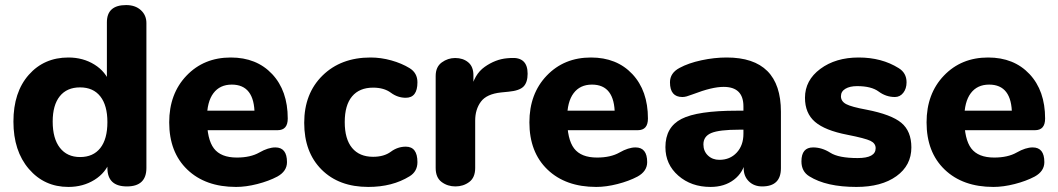

<svg xmlns="http://www.w3.org/2000/svg" viewBox="-20 -730 4178 758"><path d="M250 8Q155 8 94 -63Q33 -134 33 -250Q33 -366 93.5 -434.5Q154 -503 250 -503Q308 -503 353 -475Q398 -447 415 -399L402 -380V-642Q402 -710 478 -710Q514 -710 536 -690Q558 -670 558 -639V-67Q558 6 481 6Q404 6 404 -67V-118L415 -96Q398 -48 353 -20Q308 8 250 8ZM296 -110Q348 -110 376 -145.5Q404 -181 404 -248Q404 -314 376 -349.5Q348 -385 296 -385Q244 -385 216 -350Q188 -315 188 -250Q188 -183 216.5 -146.5Q245 -110 296 -110Z M912 8Q791 8 719.5 -60.5Q648 -129 648 -247Q648 -360 716.5 -431.5Q785 -503 891 -503Q993 -503 1054.5 -437.5Q1116 -372 1116 -262Q1116 -216 1076 -216H786L787 -293H1023L985 -278Q985 -396 895 -396Q848 -396 822.5 -362Q797 -328 797 -263Q797 -180 824.5 -144Q852 -108 915 -108Q969 -108 1004 -128Q1039 -148 1067 -148Q1113 -148 1113 -90Q1113 -54 1075 -33Q1041 -15 996 -3.5Q951 8 912 8Z M1434 8Q1318 8 1249.5 -60.5Q1181 -129 1181 -245Q1181 -361 1253.5 -432Q1326 -503 1443 -503Q1484 -503 1525 -491.5Q1566 -480 1597 -461Q1628 -442 1628 -405Q1628 -344 1582 -344Q1550 -344 1523 -364Q1496 -384 1453 -384Q1399 -384 1370 -349.5Q1341 -315 1341 -248Q1341 -181 1370 -146Q1399 -111 1453 -111Q1496 -111 1523 -131Q1550 -151 1582 -151Q1628 -151 1628 -90Q1628 -53 1597 -34Q1529 8 1434 8Z M1778 6Q1747 6 1723.5 -11.5Q1700 -29 1700 -67V-430Q1700 -466 1724 -483.5Q1748 -501 1777 -501Q1808 -501 1828.5 -484Q1849 -467 1849 -433V-361L1839 -372Q1851 -436 1893.5 -466Q1936 -496 1982 -500L1996 -501Q2063 -506 2063 -439Q2063 -405 2047 -388.5Q2031 -372 1988 -368L1958 -365Q1901 -359 1878.5 -328.5Q1856 -298 1856 -254V-67Q1856 -29 1832.5 -11.5Q1809 6 1778 6Z M2334 8Q2213 8 2141.5 -60.5Q2070 -129 2070 -247Q2070 -360 2138.5 -431.5Q2207 -503 2313 -503Q2415 -503 2476.5 -437.5Q2538 -372 2538 -262Q2538 -216 2498 -216H2208L2209 -293H2445L2407 -278Q2407 -396 2317 -396Q2270 -396 2244.5 -362Q2219 -328 2219 -263Q2219 -180 2246.5 -144Q2274 -108 2337 -108Q2391 -108 2426 -128Q2461 -148 2489 -148Q2535 -148 2535 -90Q2535 -54 2497 -33Q2463 -15 2418 -3.5Q2373 8 2334 8Z M2785 8Q2709 8 2658 -36.5Q2607 -81 2607 -149Q2607 -228 2670.5 -260.5Q2734 -293 2889 -293H2931V-218H2898Q2820 -218 2788.5 -205Q2757 -192 2757 -160Q2757 -133 2775 -116Q2793 -99 2820 -99Q2862 -99 2888.5 -127.5Q2915 -156 2915 -202V-310Q2915 -387 2837 -387Q2814 -387 2784.5 -380Q2755 -373 2713 -357Q2700 -352 2691 -349.5Q2682 -347 2674 -347Q2625 -347 2625 -405Q2625 -442 2663 -462Q2698 -481 2749 -492Q2800 -503 2849 -503Q3063 -503 3063 -289V-66Q3063 6 2989 6Q2957 6 2936.5 -14Q2916 -34 2916 -66V-101L2924 -98Q2915 -49 2877.5 -20.5Q2840 8 2785 8Z M3361 8Q3242 8 3175 -34Q3144 -53 3144 -93Q3144 -148 3190 -148Q3225 -148 3258 -127Q3291 -106 3366 -106Q3437 -106 3437 -145Q3437 -164 3416.5 -174Q3396 -184 3325 -198Q3237 -215 3197.5 -249Q3158 -283 3158 -344Q3158 -413 3218.5 -458Q3279 -503 3370 -503Q3461 -503 3528 -461Q3559 -442 3559 -405Q3559 -380 3546 -363.5Q3533 -347 3513 -347Q3478 -347 3449 -368.5Q3420 -390 3364 -390Q3335 -390 3317.5 -379.5Q3300 -369 3300 -350Q3300 -330 3320.5 -319Q3341 -308 3401 -297Q3499 -278 3538.5 -245Q3578 -212 3578 -148Q3578 -77 3519 -34.5Q3460 8 3361 8Z M3902 8Q3781 8 3709.5 -60.5Q3638 -129 3638 -247Q3638 -360 3706.5 -431.5Q3775 -503 3881 -503Q3983 -503 4044.5 -437.5Q4106 -372 4106 -262Q4106 -216 4066 -216H3776L3777 -293H4013L3975 -278Q3975 -396 3885 -396Q3838 -396 3812.5 -362Q3787 -328 3787 -263Q3787 -180 3814.5 -144Q3842 -108 3905 -108Q3959 -108 3994 -128Q4029 -148 4057 -148Q4103 -148 4103 -90Q4103 -54 4065 -33Q4031 -15 3986 -3.5Q3941 8 3902 8Z"/></svg>

Font: Nunito VF Beta Light
Style: Regular
Weight: 300
Designer: Vernon Adams
Foundry: newtypography
Version: Version 3.001